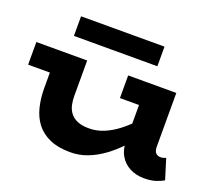

<svg xmlns="http://www.w3.org/2000/svg" viewBox="-117 -839 1140 1012"><g transform="rotate(20 453.0 -332.5)"><path d="M366 14Q298 14 251 -6.5Q204 -27 175.5 -63.5Q147 -100 134.5 -150Q122 -200 122 -258V-471H285V-272Q285 -247 290 -223.5Q295 -200 309 -180.5Q323 -161 349 -149.5Q375 -138 416 -138Q458 -138 498 -154.5Q538 -171 575 -199.5Q612 -228 645 -263Q678 -298 705 -335V-209Q668 -163 629.5 -122.5Q591 -82 549 -51.5Q507 -21 461.5 -3.5Q416 14 366 14ZM0 -344V-471H260V-344ZM778 10Q734 10 698.5 -8Q663 -26 642.5 -61Q622 -96 622 -147V-471H785V-171Q785 -144 796 -134Q807 -124 821 -124Q831 -124 839 -126.5Q847 -129 852 -131L887 -18Q871 -8 844 1Q817 10 778 10ZM515 -344V-471H766V-344ZM643 -679V-569H175V-679Z"/></g></svg>

Font: BioRhyme SemiExpanded ExtraBold
Style: Regular
Weight: 800
Width: 6
Designer: Aoife Mooney
Foundry: Aoife Mooney Type
Version: Version 1.600;gftools[0.9.33]